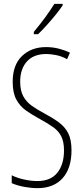

<svg xmlns="http://www.w3.org/2000/svg" viewBox="-20 -969 434 999"><path d="M352 -187Q352 -93 305.5 -41.5Q259 10 175 10Q144 10 107.5 3.5Q71 -3 41 -16V-57Q69 -43 105.5 -35Q142 -27 174 -27Q244 -27 278.5 -70.5Q313 -114 313 -186Q313 -230 299.5 -258Q286 -286 258.5 -306Q231 -326 187 -350Q148 -371 116 -393.5Q84 -416 65 -451Q46 -486 46 -543Q46 -631 94.5 -677.5Q143 -724 220 -724Q256 -724 289 -715Q322 -706 344 -695L329 -661Q300 -677 271 -682.5Q242 -688 221 -688Q155 -688 120 -649Q85 -610 85 -544Q85 -498 101 -468.5Q117 -439 145 -419Q173 -399 209 -380Q254 -356 286 -332.5Q318 -309 335 -275.5Q352 -242 352 -187ZM306 -941Q290 -917 267.5 -889.5Q245 -862 221 -835.5Q197 -809 178 -791H156V-803Q189 -843 214 -877Q239 -911 263 -949H306Z"/></svg>

Font: Noto Sans Khmer UI ExtraCondensed ExtraLight
Style: Regular
Weight: 200
Width: 2
Designer: Danh Hong and the Monotype Design Team
Foundry: Monotype Imaging Inc.
Version: Version 2.002; ttfautohint (v1.8.4.7-5d5b)